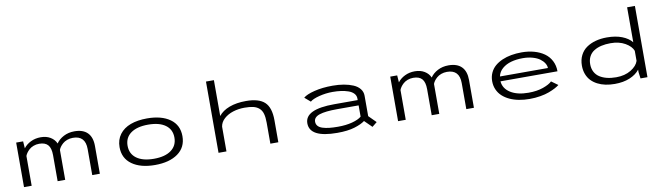

<svg xmlns="http://www.w3.org/2000/svg" viewBox="-38 -1455 7426 2123"><g transform="rotate(-10 3675.0 -393.5)"><path d="M105 0V-500H183L188.5 -421Q219 -461.5 269.5 -486.2Q320 -511 381.5 -511Q445 -511 490.2 -483.5Q535.5 -456 555 -410.5Q585 -455 638.8 -483Q692.5 -511 760 -511Q856.5 -511 906.5 -460.5Q956.5 -410 956.5 -312V0H871V-292.5Q871 -443 731 -443Q696 -443 666 -431.8Q636 -420.5 616.5 -403.2Q597 -386 584.8 -368.8Q572.5 -351.5 567.5 -336V0H482.5V-292.5Q482.5 -371 451 -407Q419.5 -443 352.5 -443Q318 -443 288.2 -431.5Q258.5 -420 239.2 -402.2Q220 -384.5 208.2 -367.2Q196.5 -350 191 -334.5V0Z M1222 -251Q1222 -334.5 1266.5 -394Q1311 -453.5 1390 -482.8Q1469 -512 1575.5 -512Q1737.5 -512 1832.8 -444Q1928 -376 1928 -251Q1928 -126 1832.8 -57.5Q1737.5 11 1575.5 11Q1413.5 11 1317.8 -57.5Q1222 -126 1222 -251ZM1838 -251Q1838 -342 1769.2 -392Q1700.5 -442 1575.5 -442Q1450.5 -442 1381.2 -392Q1312 -342 1312 -251Q1312 -160 1381.2 -109.5Q1450.5 -59 1575.5 -59Q1700.5 -59 1769.2 -109.8Q1838 -160.5 1838 -251Z M2289 0V-800H2378V-397.5Q2420.5 -452 2499.8 -481.8Q2579 -511.5 2687 -511.5Q2830.5 -511.5 2895.5 -450.8Q2960.5 -390 2960.5 -247V0H2871V-235.5Q2871 -296.5 2859.8 -336Q2848.5 -375.5 2822 -399Q2795.5 -422.5 2756.8 -432Q2718 -441.5 2658 -441.5Q2589.5 -441.5 2529.2 -422.5Q2469 -403.5 2427.2 -365.8Q2385.5 -328 2378 -278V0Z M3660 -512Q3727 -512 3784.8 -502Q3842.5 -492 3889 -472.2Q3935.5 -452.5 3962.2 -418.8Q3989 -385 3989 -341V-112L4070 -31L4015.5 13L3934 -67Q3894 -36.5 3817 -12.8Q3740 11 3622 11Q3312.5 11 3312.5 -150.5Q3312.5 -307 3643 -307H3905.5V-325Q3905.5 -357.5 3883.2 -381.5Q3861 -405.5 3822.8 -418.8Q3784.5 -432 3741.2 -438Q3698 -444 3648.5 -444Q3570.5 -444 3496.2 -425Q3422 -406 3393 -380L3328 -435.5Q3364 -467 3454 -489.5Q3544 -512 3660 -512ZM3640.5 -54.5Q3731.5 -54.5 3801.5 -73.2Q3871.5 -92 3905.5 -121V-247.5H3665.5Q3531.5 -247.5 3465.8 -225.8Q3400 -204 3400 -153Q3400 -124.5 3417.5 -104.8Q3435 -85 3468.8 -74.2Q3502.5 -63.5 3543.8 -59Q3585 -54.5 3640.5 -54.5Z M4305 0V-500H4383L4388.5 -421Q4419 -461.5 4469.5 -486.2Q4520 -511 4581.5 -511Q4645 -511 4690.2 -483.5Q4735.5 -456 4755 -410.5Q4785 -455 4838.8 -483Q4892.5 -511 4960 -511Q5056.5 -511 5106.5 -460.5Q5156.5 -410 5156.5 -312V0H5071V-292.5Q5071 -443 4931 -443Q4896 -443 4866 -431.8Q4836 -420.5 4816.5 -403.2Q4797 -386 4784.8 -368.8Q4772.5 -351.5 4767.5 -336V0H4682.5V-292.5Q4682.5 -371 4651 -407Q4619.5 -443 4552.5 -443Q4518 -443 4488.2 -431.5Q4458.5 -420 4439.2 -402.2Q4420 -384.5 4408.2 -367.2Q4396.5 -350 4391 -334.5V0Z M6120 -86Q6100 -70.5 6071.8 -55.5Q6043.5 -40.5 6001.5 -24.5Q5959.5 -8.5 5901.8 1.2Q5844 11 5781 11Q5718 11 5661.8 0.2Q5605.5 -10.5 5558.8 -32.2Q5512 -54 5478 -85.5Q5444 -117 5425 -160Q5406 -203 5406 -254.5Q5406 -305.5 5425.8 -348.2Q5445.5 -391 5480.2 -421Q5515 -451 5562.5 -471.8Q5610 -492.5 5665 -502.2Q5720 -512 5781.5 -512Q5857 -512 5921.2 -494Q5985.5 -476 6033.8 -442Q6082 -408 6109.2 -355.2Q6136.5 -302.5 6136.5 -237H5496.5Q5503 -155.5 5579.2 -107.2Q5655.5 -59 5781 -59Q5876.5 -59 5946.5 -84Q6016.5 -109 6046.5 -139ZM5783 -446.5Q5710.5 -446.5 5652 -430.2Q5593.5 -414 5552.2 -378.5Q5511 -343 5500 -291H6038.5Q6038 -318.5 6021.2 -345.5Q6004.5 -372.5 5973.8 -395.2Q5943 -418 5893.2 -432.2Q5843.5 -446.5 5783 -446.5Z M6738 -511Q6836 -511 6907.2 -483.2Q6978.5 -455.5 7017.5 -407.5V-800H7105V0H7027L7017.5 -71V-100Q6978 -49 6906.2 -19Q6834.5 11 6737.5 11Q6682.5 11 6634.2 1Q6586 -9 6545.2 -30Q6504.5 -51 6475.2 -81.5Q6446 -112 6429.5 -155.2Q6413 -198.5 6413 -251Q6413 -316 6438.5 -366.8Q6464 -417.5 6508.8 -448.5Q6553.5 -479.5 6611.5 -495.2Q6669.5 -511 6738 -511ZM6506 -251Q6506 -202 6525.5 -164.8Q6545 -127.5 6580.2 -104.8Q6615.5 -82 6662 -70.5Q6708.5 -59 6765.5 -59Q6863 -59 6931.5 -101Q7000 -143 7017.5 -198.5V-311.5Q6998 -363.5 6930.5 -402.2Q6863 -441 6767 -441Q6710 -441 6663.5 -430.2Q6617 -419.5 6581.2 -397.2Q6545.5 -375 6525.8 -337.8Q6506 -300.5 6506 -251Z"/></g></svg>

Font: League Mono Extended Light
Style: Regular
Weight: 300
Width: 9
Designer: Tyler Finck
Foundry: The League of Moveable Type / Tyler Finck
Version: Version 2.210